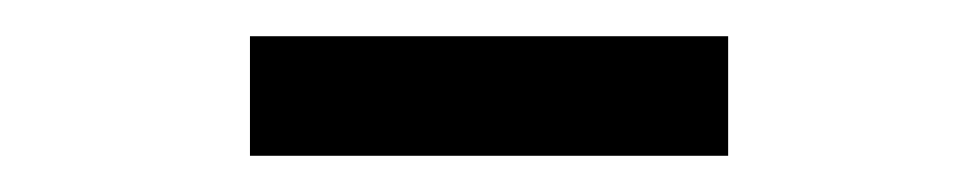

<svg xmlns="http://www.w3.org/2000/svg" viewBox="-20 -730 540 106"><path d="M118 -644V-710H382V-644Z"/></svg>

Font: Literata 72pt
Style: Regular
Weight: 400
Designer: Latin by Veronika Burian and Jose Scaglione. Greek by Irene Vlachou. Cyrillic by Vera Evstafieva.
Foundry: TypeTogether
Version: Version 3.002